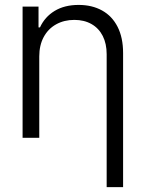

<svg xmlns="http://www.w3.org/2000/svg" viewBox="-20 -557 589 776"><path d="M138.7 0H71.3V-530.3H135.7V-446.3H141.6Q161.1 -488.8 200.9 -512.9Q240.7 -537.1 297.9 -537.1Q352.1 -537.1 392.6 -514.6Q433.1 -492.2 455.3 -448.5Q477.5 -404.8 477.5 -342.8V199.2H411.1V-337.9Q411.1 -380.4 395.3 -411.6Q379.4 -442.9 349.9 -459.7Q320.3 -476.6 280.3 -476.6Q239.3 -476.6 207 -458.7Q174.8 -440.9 156.7 -407.5Q138.7 -374 138.7 -329.1Z"/></svg>

Font: Pretendard Std Light
Style: Regular
Weight: 300
Designer: Base glyphs from Inter by Rasmus Andersson; Hangeul glyphs from Noto Sans CJK(Source Han Sans) by Jang Soo-young and Kan
Foundry: Kil Hyung-jin
Version: Version 1.309